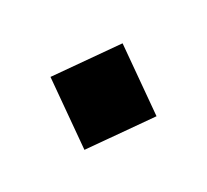

<svg xmlns="http://www.w3.org/2000/svg" viewBox="-46 -195 276 256"><g transform="rotate(20 92.0 -66.5)"><path d="M16.7 -66.7 91.7 -141.7 167.5 -65.8 92.5 9.2Z"/></g></svg>

Font: Chomsky
Style: Regular
Weight: 400
Version: Version 2.3